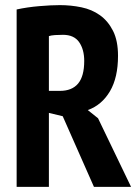

<svg xmlns="http://www.w3.org/2000/svg" viewBox="-20 -730 543 750"><path d="M45 -693Q86 -702 133 -706Q180 -710 214 -710Q257 -710 298 -701.5Q339 -693 370.5 -670.5Q402 -648 421.5 -609.5Q441 -571 441 -512Q441 -427 409.5 -373.5Q378 -320 323 -300L363 -268L492 0H347L225 -276L171 -289V0H45ZM171 -375H214Q261 -375 285 -403.5Q309 -432 309 -492Q309 -537 289 -565.5Q269 -594 226 -594Q210 -594 195 -593Q180 -592 171 -589Z"/></svg>

Font: PT Sans Narrow
Style: Bold
Weight: 700
Width: 3
Designer: A.Korolkova, O.Umpeleva, V.Yefimov
Foundry: ParaType Ltd
Version: Version 2.003W OFL